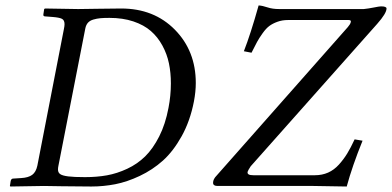

<svg xmlns="http://www.w3.org/2000/svg" viewBox="-20 -678 1429 700"><path d="M19 -18.1Q21 -26.9 27.8 -26.9L57.1 -28.8Q83.5 -30.3 97.4 -40.5Q111.3 -50.8 116.2 -74.2L212.9 -571.8Q215.3 -583 215.3 -589.8Q215.3 -604.5 205.8 -609.4Q196.3 -614.3 170.9 -616.2L145 -618.2Q136.7 -618.2 138.2 -626L141.1 -645L144 -647Q233.9 -645 265.1 -645Q281.7 -645 335.2 -646Q388.7 -647 421.9 -647Q541.5 -647 617.7 -569.6Q693.8 -492.2 693.8 -375.5Q693.8 -343.8 687 -308.1Q673.3 -237.3 642.6 -181.9Q611.8 -126.5 574 -92.5Q536.1 -58.6 489.5 -36.6Q442.9 -14.6 399.9 -6.3Q356.9 2 313 2Q255.9 2 203.4 1Q150.9 0 140.1 0Q107.9 0 18.1 2L16.1 0ZM192.9 -73.2Q191.4 -65.9 191.4 -60.1Q191.4 -48.8 199.5 -43.2Q207.5 -37.6 228.5 -34.9Q249.5 -32.2 290 -32.2Q333 -32.2 369.9 -38.8Q406.7 -45.4 443.8 -62.7Q481 -80.1 509.3 -107.9Q537.6 -135.7 560.5 -180.7Q583 -225.1 594.2 -284.2Q603 -329.6 603 -374Q603 -413.1 595.9 -447Q588.9 -481 572 -512Q555.2 -543 530 -564.9Q504.9 -586.9 466.3 -599.9Q427.7 -612.8 378.9 -612.8Q358.9 -612.8 345.9 -611.6Q333 -610.4 320.3 -606.7Q307.6 -603 300.5 -595Q293.5 -586.9 291 -574.2ZM1244.1 2Q1147.9 0 1123 0H772.9Q756.8 0 756.8 -11.7Q756.8 -24.9 770 -38.1L1248 -579.1Q1257.3 -589.8 1258.8 -597.2Q1261.2 -605 1251 -605H1029.8Q1008.8 -605 991.5 -598.6Q974.1 -592.3 962.2 -583.5Q950.2 -574.7 937.5 -556.9Q924.8 -539.1 917.2 -525.1Q909.7 -511.2 897 -485.8L869.1 -491.2Q893.6 -553.7 922.9 -658.2Q937.5 -657.2 955.3 -651.1Q973.1 -645 998 -645H1306.2Q1321.8 -646.5 1342.5 -650.6Q1363.3 -654.8 1369.1 -654.8Q1389.2 -654.8 1389.2 -647Q1389.2 -629.4 1355 -590.8L894 -71.8Q883.8 -56.2 882.8 -51.8Q881.3 -45.4 886.5 -42.2Q891.6 -39.1 903.8 -39.1H1127.9Q1154.3 -39.1 1176.3 -48.8Q1198.2 -58.6 1215.8 -78.1Q1233.4 -97.7 1246.1 -118.7Q1258.8 -139.6 1272.9 -169.9L1301.8 -165Q1264.2 -72.3 1244.1 2Z"/></svg>

Font: Linux Libertine G
Style: Italic
Weight: 400
Italic angle: -12°
Designer: Philipp H. Poll
Foundry: Philipp H. Poll
Version: Version 5.1.3